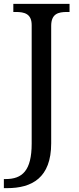

<svg xmlns="http://www.w3.org/2000/svg" viewBox="-31 -734 408 994"><path d="M-11 240H6C134 240 234 187 234 8V-600C234 -663 271 -672 316 -672H329V-714H38V-672H51C95 -672 133 -663 133 -604V9C133 150 84 193 -2 193H-11Z"/></svg>

Font: Noto Nastaliq Urdu
Style: Regular
Weight: 400
Designer: Monotype Design Team (Patrick Giasson: type design, Kamal Mansour: OpenType code, Glenda Bellarosa). Updated by Simon Co
Foundry: Monotype Imaging Inc., Simon Cozens
Version: Version 3.009